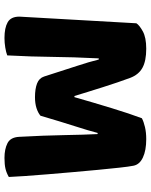

<svg xmlns="http://www.w3.org/2000/svg" viewBox="70 -720 658 837"><g transform="rotate(90 398.5 -301.0)"><path d="M484 -149Q471 -138 450.5 -131.5Q430 -125 403 -125Q367 -125 343.5 -134Q320 -143 313 -165Q285 -253 267 -307.5Q249 -362 239 -403H234Q231 -344 229.5 -295.5Q228 -247 227.5 -201Q227 -155 225.5 -108Q224 -61 221 -4Q208 1 187 4.5Q166 8 145 8Q101 8 76.5 -6Q52 -20 52 -57L81 -567Q89 -580 116 -595Q143 -610 192 -610Q245 -610 275 -593.5Q305 -577 319 -540Q328 -516 338.5 -485Q349 -454 359.5 -421Q370 -388 380 -355.5Q390 -323 398 -297H403Q427 -381 451 -459.5Q475 -538 495 -591Q510 -599 533.5 -604.5Q557 -610 586 -610Q635 -610 666 -595.5Q697 -581 702 -554Q706 -534 710.5 -492.5Q715 -451 720 -399Q725 -347 730 -289Q735 -231 739.5 -177.5Q744 -124 747 -79.5Q750 -35 751 -11Q734 -1 715.5 3.5Q697 8 668 8Q630 8 604 -5Q578 -18 576 -56Q570 -165 568.5 -252Q567 -339 564 -398H559Q549 -359 530 -300Q511 -241 484 -149Z"/></g></svg>

Font: Baloo Tammudu
Style: Regular
Weight: 400
Designer: Omkar Shende and Ek Type
Foundry: Ek Type
Version: Version 1.443;PS 1.000;hotconv 16.6.51;makeotf.lib2.5.65220;